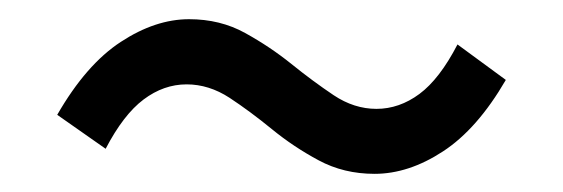

<svg xmlns="http://www.w3.org/2000/svg" viewBox="-20 -471 595 203"><path d="M376 -287.2Q343.4 -287.2 316.9 -301.5Q290.4 -315.7 267.4 -334.5Q244.4 -353.3 222.7 -367.6Q200.9 -381.8 177.3 -381.8Q153.1 -381.8 131.8 -365.8Q110.5 -349.8 91.7 -313.7L40.5 -349.6Q71.1 -402.8 107.7 -426.7Q144.3 -450.7 179.9 -450.7Q212.9 -450.7 239.2 -436.1Q265.5 -421.6 288.2 -403.3Q310.9 -385 332.7 -370.4Q354.4 -355.9 378 -355.9Q402.2 -355.9 423.5 -371.7Q444.8 -387.5 463.7 -424L514.8 -386.5Q484.6 -334.5 448.3 -310.9Q412.1 -287.2 376 -287.2Z"/></svg>

Font: Noto Sans KR Thin
Style: Regular
Weight: 100
Designer: Ryoko NISHIZUKA 西塚涼子 (kana, bopomofo & ideographs); Paul D. Hunt (Latin, Greek & Cyrillic); Sandoll Communications 산돌커뮤니
Foundry: Adobe
Version: Version 2.004-H2;hotconv 1.0.118;makeotfexe 2.5.65603